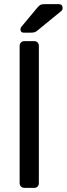

<svg xmlns="http://www.w3.org/2000/svg" viewBox="-20 -909 323 929"><path d="M98 0Q88 0 81.5 -6.5Q75 -13 75 -23V-687Q75 -697 81.5 -703.5Q88 -710 98 -710H145Q156 -710 162 -703.5Q168 -697 168 -687V-23Q168 -13 162 -6.5Q156 0 145 0ZM95 -751Q79 -751 79 -767Q79 -775 84 -780L159 -870Q168 -881 175 -885Q182 -889 196 -889H264Q283 -889 283 -869Q283 -862 278 -857L162 -762Q154 -755 147 -753Q140 -751 129 -751Z"/></svg>

Font: RubikRegular
Style: Regular
Weight: 400
Designer: Hubert and Fischer
Foundry: Hubert and Fischer
Version: Version 2.300;gftools[0.9.30]